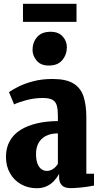

<svg xmlns="http://www.w3.org/2000/svg" viewBox="-20 -984 527 1015"><path d="M174.5 11Q128 11 91 -10Q54 -31 32.8 -68.5Q11.5 -106 11.5 -154.5Q11.5 -202.5 31.5 -238.2Q51.5 -274 88.2 -297Q125 -320 175.2 -331.8Q225.5 -343.5 286 -344V-373.5Q286 -404.5 280.5 -425.2Q275 -446 258 -456Q241 -466 206 -466Q161.5 -466 118.8 -454.5Q76 -443 54.5 -432L27.5 -497Q46.5 -510.5 79.2 -526.8Q112 -543 157 -554.8Q202 -566.5 258 -566.5Q329 -566.5 367.8 -543Q406.5 -519.5 421.5 -474.2Q436.5 -429 436.5 -363V-65.5H477V-3Q467 -1 445 2.5Q423 6 398 8.2Q373 10.5 353 10.5Q321.5 10.5 307 -4.5Q292.5 -19.5 292.5 -47V-65Q282 -45.5 266 -28Q250 -10.5 227.2 0.2Q204.5 11 174.5 11ZM227 -80.5Q246.5 -80.5 262 -91.8Q277.5 -103 286 -118V-279Q247 -278.5 221.5 -264.8Q196 -251 183.2 -227Q170.5 -203 170.5 -171.5Q170.5 -138.5 178.2 -118.8Q186 -99 199 -89.8Q212 -80.5 227 -80.5ZM237.5 -637.5Q195.5 -637.5 173.8 -663.5Q152 -689.5 152 -720.5Q152 -760 176 -788Q200 -816 247 -816H248Q289.5 -816 311.5 -791.2Q333.5 -766.5 333.5 -735Q333.5 -695.5 309.5 -666.5Q285.5 -637.5 238.5 -637.5ZM384.5 -964V-868.5H101.5V-964Z"/></svg>

Font: Merriweather 24pt SemiCondensed Black
Style: Regular
Weight: 900
Width: 4
Designer: Eben Sorkin
Foundry: Eben Sorkin
Version: Version 2.100